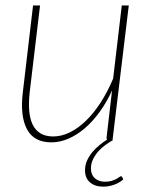

<svg xmlns="http://www.w3.org/2000/svg" viewBox="-20 -513 549 700"><path d="M388 0Q377.5 6 364 15.8Q350.5 25.5 339 38.2Q327.5 51 319.5 67Q311.5 83 311.5 101.5Q311.5 124 325.8 136.8Q340 149.5 362.5 149.5Q376.5 149.5 386.5 146.5Q396.5 143.5 403.5 139.8Q410.5 136 414.8 132.8Q419 129.5 421.5 129.5Q423.5 129.5 425.5 132.5L429.5 141Q415.5 153.5 396 160.5Q376.5 167.5 356.5 167.5Q326.5 167.5 308.2 152Q290 136.5 290 107.5Q290 89 297.5 72.2Q305 55.5 316.8 41.5Q328.5 27.5 342.8 16Q357 4.5 370.5 -4Q368.5 -6.5 368.5 -11.5L388.5 -183Q368.5 -139.5 343 -104.5Q317.5 -69.5 288.8 -45Q260 -20.5 229 -7.2Q198 6 167.5 6Q103.5 6 78 -42.5Q52.5 -91 63.5 -179L100.5 -493H126L88.5 -179Q84 -140 86.5 -109.8Q89 -79.5 99.2 -58.5Q109.5 -37.5 128 -26.5Q146.5 -15.5 174 -15.5Q204 -15.5 234.2 -30.2Q264.5 -45 293 -72.5Q321.5 -100 346.8 -139Q372 -178 392.5 -226.5L424 -493H449.5L390 0Z"/></svg>

Font: Lato ExtraLight
Style: Italic
Weight: 275
Italic angle: -7°
Designer: Lukasz Dziedzic with Adam Twardoch and Botio Nikoltchev
Foundry: tyPoland Lukasz Dziedzic
Version: Version 2.015; 2015-08-06; http://www.latofonts.com/